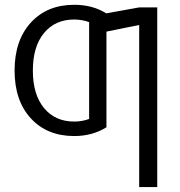

<svg xmlns="http://www.w3.org/2000/svg" viewBox="-20 -550 741 790"><path d="M285.2 -530.3Q361.3 -530.3 417 -495.1L552.7 -519.5H627V219.7H552.7V-447.3L418 -419.9V-26.4Q360.4 9.8 285.2 9.8Q173.8 9.8 106.9 -63Q40 -135.7 40 -259.8Q40 -383.8 106.9 -457Q173.8 -530.3 285.2 -530.3ZM285.2 -49.8Q317.4 -49.8 346.7 -60.5V-459Q317.4 -469.7 285.2 -469.7Q207 -469.7 161.1 -414.1Q115.2 -358.4 115.2 -259.8Q115.2 -161.1 161.1 -105.5Q207 -49.8 285.2 -49.8Z"/></svg>

Font: GenEi M Gothic v2 Regular
Style: Regular
Weight: 400
Version: Version 2.0